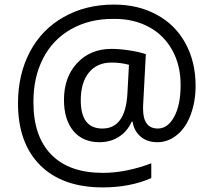

<svg xmlns="http://www.w3.org/2000/svg" viewBox="-20 -733 939 844"><path d="M432.1 90.8Q254.4 90.8 156.7 -6.6Q59.1 -104 59.1 -278.8Q59.1 -405.8 111.3 -504.9Q163.6 -604 260.3 -658.2Q356.4 -712.9 481.4 -712.9Q587.4 -712.9 668.5 -668.5Q750 -625 794.9 -543.2Q839.8 -461.4 839.8 -356Q839.8 -287.6 818.6 -229.7Q797.4 -171.9 758.1 -139.9Q718.8 -107.9 672.1 -107.9Q625.5 -107.9 596.7 -133.8Q567.9 -159.7 563 -198.2H559.1Q539.6 -155.3 502.7 -131.6Q465.8 -107.9 417 -107.9Q343.8 -107.9 302.2 -157.7Q261.2 -208 261.2 -293.9Q261.2 -393.6 319.1 -455.8Q377 -518.1 470.2 -518.1Q505.4 -518.1 547.1 -511.7Q588.9 -505.4 621.1 -495.1L608.9 -265.6V-254.9Q608.9 -168 673.8 -168Q718.3 -168 746.1 -220.5Q773.9 -272.9 773.9 -356.9Q773.9 -359.4 773.9 -361.3Q773.9 -445.8 737.5 -512Q701.2 -578.1 635.3 -614Q569.3 -649.9 485.8 -649.9Q483.9 -649.9 481 -649.9Q478 -649.9 475.1 -649.9Q372.1 -649.9 292 -604.5Q211.9 -559.1 169.4 -476.3Q127 -393.6 127 -287.1Q127 -284.7 127 -282.2Q127 -133.3 205.6 -53.2Q284.2 26.9 432.1 26.9Q533.7 26.9 645 -15.1V49.8Q551.3 90.8 432.1 90.8ZM470.2 -458Q406.7 -458 370.8 -414.1Q335 -370.1 335 -292Q335 -168 430.2 -168Q531.2 -168 540 -320.8L546.9 -448.2Q510.7 -458 470.2 -458Z"/></svg>

Font: Open Sans Hebrew
Style: Regular
Weight: 400
Foundry: Ascender Corporation, Yanek Iontef
Version: Version 2.001;PS 002.001;hotconv 1.0.70;makeotf.lib2.5.58329